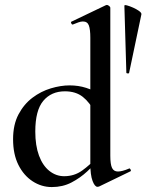

<svg xmlns="http://www.w3.org/2000/svg" viewBox="-20 -745 593 778"><path d="M190 13Q148 13 112 -10.5Q76 -34 54.5 -77Q33 -120 33 -181Q33 -240 55 -281.5Q77 -323 111.5 -349Q146 -375 186 -387Q226 -399 262 -399Q298 -399 329 -389Q360 -379 385 -363L366 -287Q344 -330 315.5 -352.5Q287 -375 243 -375Q188 -375 155.5 -336.5Q123 -298 123 -212Q123 -155 138 -114.5Q153 -74 180 -52.5Q207 -31 240 -31Q281 -31 313 -54Q345 -77 374 -109L383 -101Q362 -77 333.5 -50.5Q305 -24 269.5 -5.5Q234 13 190 13ZM427 -714V-114Q427 -79 434 -64.5Q441 -50 458 -50Q466 -50 477.5 -53Q489 -56 503 -62Q506 -64 509 -58.5Q512 -53 509 -51L381 11Q378 12 375 12Q364 12 355 -12Q346 -36 346 -82V-592Q346 -626 340 -642Q334 -658 316 -658Q308 -658 298 -654.5Q288 -651 276 -646Q272 -644 269 -650Q266 -656 269 -657L409 -724Q411 -725 413 -725Q417 -725 422 -721Q427 -717 427 -714ZM484 -722Q484 -726 495 -723Q506 -720 519.5 -714Q533 -708 543.5 -700.5Q554 -693 553 -687L503 -449Q502 -447 497 -447.5Q492 -448 492 -450Z"/></svg>

Font: Cormorant Light SemiBold
Style: Regular
Weight: 600
Version: Version 4.000